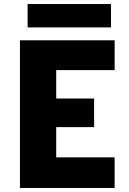

<svg xmlns="http://www.w3.org/2000/svg" viewBox="-20 -933 640 953"><path d="M549 -733H79V0H549V-152H259V-302H447V-444H259V-585H549ZM117 -797H531V-913H117Z"/></svg>

Font: Kreadon Extra Bold
Style: Regular
Weight: 800
Designer: kohakuno
Foundry: StudioGnu
Version: Version 1.000;Glyphs 3.1.2 (3151)